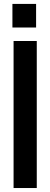

<svg xmlns="http://www.w3.org/2000/svg" viewBox="-20 -946 253 966"><path d="M42.5 -807.6V-926.3H161.6V-807.6ZM48.3 0V-739.7H165V0Z"/></svg>

Font: News Cycle
Style: Bold
Weight: 700
Version: Version 0.5.1